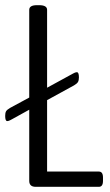

<svg xmlns="http://www.w3.org/2000/svg" viewBox="-20 -722 427 742"><path d="M118 0Q93 0 93 -23V-298L26 -261Q17 -256 13.5 -255Q10 -254 8 -254Q0 -254 0 -274Q0 -286 3.5 -292Q7 -298 19 -305L93 -345V-684Q93 -702 123 -702H131Q162 -702 162 -684V-383L259 -436Q268 -441 271.5 -442Q275 -443 277 -443Q285 -443 285 -423Q285 -412 281.5 -405.5Q278 -399 266 -392L162 -335V-59H362Q378 -59 378 -36V-23Q378 0 362 0Z"/></svg>

Font: Asap Condensed Light
Style: Regular
Weight: 300
Width: 3
Designer: Pablo Cosgaya
Foundry: Omnibus-Type
Version: Version 3.001; ttfautohint (v1.8.4.7-5d5b)